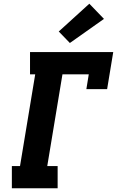

<svg xmlns="http://www.w3.org/2000/svg" viewBox="-20 -1016 640 1036"><path d="M44 0V-120H88L170 -615H142V-735H591L558 -535H446L459 -615H317L235 -120H291V0ZM357 -784 297 -846 462 -996 541 -914Z"/></svg>

Font: Iosevka Slab HvExObl
Style: Regular
Weight: 900
Width: 7
Italic angle: -9°
Monospace: yes
Designer: Belleve Invis
Foundry: Belleve Invis
Version: Version 11.1.1; ttfautohint (v1.8.3)